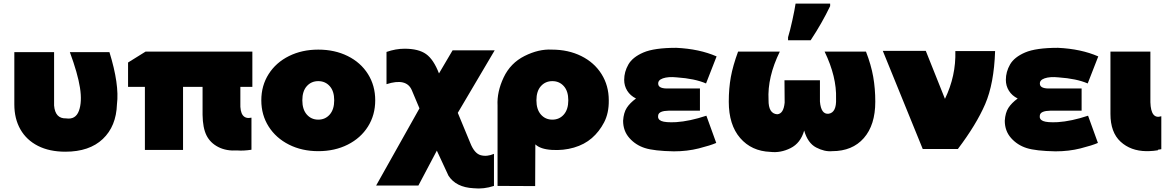

<svg xmlns="http://www.w3.org/2000/svg" viewBox="-20 -834 6536 1072"><path d="M60 -251V-543H282V-245Q288 -171 349 -173Q402 -165 420.5 -215Q439 -265 426.5 -344.5Q414 -424 370 -543H591Q647 -362 633 -252Q629 -129 554 -58Q479 13 345 13Q256 13 192 -19.5Q128 -52 94 -111.5Q60 -171 60 -251Z M1111 -349H1002V3H789V-349H695V-485L793 -546H1389V-349H1322V-260Q1318 -163 1384 -177V2Q1338 9 1305 6Q1244 10 1199 -13Q1154 -36 1133 -78Q1112 -120 1111 -193Z M1439 -274Q1439 -356 1480 -420.5Q1521 -485 1593.5 -521Q1666 -557 1757 -557Q1849 -557 1921.5 -521Q1994 -485 2034.5 -420.5Q2075 -356 2075 -274Q2075 -192 2034.5 -127.5Q1994 -63 1921.5 -26.5Q1849 10 1757 10Q1666 10 1593.5 -26.5Q1521 -63 1480 -127.5Q1439 -192 1439 -274ZM1846 -274Q1846 -325 1821 -353Q1796 -381 1757 -381Q1718 -381 1693 -353Q1668 -325 1668 -274Q1668 -223 1693 -194.5Q1718 -166 1757 -166Q1796 -166 1821 -194.5Q1846 -223 1846 -274Z M2239 -562Q2317 -562 2359 -532Q2401 -502 2431 -424L2507 -553H2742L2536 -204L2606 -35Q2629 23 2664 32.5Q2699 42 2738 25V204Q2681 223 2624 217Q2526 212 2484 147L2419 7L2316 202H2080L2322 -229L2279 -331Q2249 -400 2138 -364V-544Q2189 -562 2239 -562Z M2969 -28 2968 205 2758 204V-245Q2754 -321 2792 -401.5Q2830 -482 2909 -521.5Q2988 -561 3061 -557Q3153 -557 3225.5 -521Q3298 -485 3338.5 -420.5Q3379 -356 3379 -274Q3380 -203 3353 -151Q3326 -99 3284.5 -63Q3243 -27 3184.5 -10Q3126 7 3061.5 3Q2997 -1 2969 -28ZM3153 -274Q3153 -325 3128 -353Q3103 -381 3064 -381Q3025 -381 3000 -353Q2975 -325 2975 -274Q2975 -223 3000 -194.5Q3025 -166 3064 -166Q3103 -166 3128 -194.5Q3153 -223 3153 -274Z M3979 -36Q3947 -22 3882 -5.5Q3817 11 3742 11Q3632 9 3580.5 -7.5Q3529 -24 3494 -63.5Q3459 -103 3459 -160Q3462 -205 3479.5 -232Q3497 -259 3531 -284Q3499 -300 3482 -327.5Q3465 -355 3465 -388Q3465 -433 3488.5 -474Q3512 -515 3572.5 -541Q3633 -567 3756 -567Q3885 -561 3981 -519L3922 -368Q3860 -395 3759 -402Q3711 -407 3681 -396.5Q3651 -386 3655.5 -362Q3660 -338 3714 -340H3888V-216H3713Q3660 -215 3655 -191.5Q3650 -168 3672.5 -158.5Q3695 -149 3755 -152Q3831 -157 3924 -188Z M4626 10Q4584 14 4537 -10.5Q4490 -35 4470 -105Q4450 -35 4394 -7Q4338 21 4281 14Q4176 10 4112.5 -63.5Q4049 -137 4049 -266Q4049 -341 4060.5 -404Q4072 -467 4101 -546H4334Q4264 -403 4271 -276Q4270 -200 4319 -196Q4355 -198 4361 -261L4360 -386H4558V-267Q4564 -194 4607 -199Q4651 -206 4648 -283Q4652 -405 4584 -546H4815Q4844 -471 4855.5 -405Q4867 -339 4867 -266Q4867 -136 4803 -63Q4739 10 4626 10ZM4380 -626Q4391 -662 4404 -721Q4417 -780 4422 -814H4615V-800Q4569 -704 4506 -609H4380Z M5536 -549Q5530 -367 5480.5 -252.5Q5431 -138 5328 -2H5132L4909 -550H5149L5256 -282Q5318 -410 5314 -549Z M6110 -36Q6078 -22 6013 -5.5Q5948 11 5873 11Q5763 9 5711.5 -7.5Q5660 -24 5625 -63.5Q5590 -103 5590 -160Q5593 -205 5610.5 -232Q5628 -259 5662 -284Q5630 -300 5613 -327.5Q5596 -355 5596 -388Q5596 -433 5619.5 -474Q5643 -515 5703.5 -541Q5764 -567 5887 -567Q6016 -561 6112 -519L6053 -368Q5991 -395 5890 -402Q5842 -407 5812 -396.5Q5782 -386 5786.5 -362Q5791 -338 5845 -340H6019V-216H5844Q5791 -215 5786 -191.5Q5781 -168 5803.5 -158.5Q5826 -149 5886 -152Q5962 -157 6055 -188Z M6445 2V5Q6422 9 6392 10H6381Q6293 9 6236.5 -43Q6180 -95 6180 -198V-546H6403V-263Q6406 -166 6464 -185V-1Q6454 1 6445 2Z"/></svg>

Font: AtCorfu Sans
Style: AtCorfu Sans Black
Weight: 900
Designer: Kostas Teopoulos
Foundry: Kostas Teopoulos
Version: Version 1.00 July 8, 2025, initial release